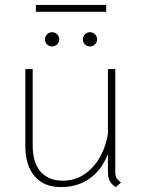

<svg xmlns="http://www.w3.org/2000/svg" viewBox="-20 -751 582 781"><path d="M472 -8 451 10Q433 -1 426 -15.5Q419 -30 419 -56V-125Q394 -60 345 -25Q296 10 228 10Q159 10 121 -34Q83 -78 83 -158V-470H113V-158Q113 -90 145 -53Q177 -16 236 -16Q304 -16 354 -68Q404 -120 419 -206V-470H449V-50Q449 -36 453.5 -28Q458 -20 472 -8ZM126 -731H412V-703H126ZM163 -591Q163 -603 171.5 -611.5Q180 -620 192 -620Q204 -620 212.5 -611.5Q221 -603 221 -591Q221 -579 212.5 -570.5Q204 -562 192 -562Q180 -562 171.5 -570.5Q163 -579 163 -591ZM317 -591Q317 -603 325.5 -611.5Q334 -620 346 -620Q358 -620 366.5 -611.5Q375 -603 375 -591Q375 -579 366.5 -570.5Q358 -562 346 -562Q334 -562 325.5 -570.5Q317 -579 317 -591Z"/></svg>

Font: KoHo ExtraLight
Style: Regular
Weight: 275
Version: Version 1.000; ttfautohint (v1.6)